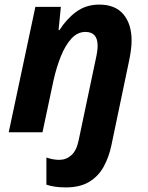

<svg xmlns="http://www.w3.org/2000/svg" viewBox="-20 -576 644 836"><path d="M267 240Q216 240 182 228V110Q212 120 238 120Q268 120 290.5 100Q313 80 322 37L397 -319Q405 -354 405 -377Q405 -437 352 -437Q318 -437 291.5 -408.5Q265 -380 245.5 -332Q226 -284 213 -226L165 0H18L134 -546H245L235 -445H239Q270 -494 312.5 -525Q355 -556 412 -556Q482 -556 517.5 -513.5Q553 -471 553 -399Q553 -363 542 -311L465 57Q454 109 431 150.5Q408 192 368 216Q328 240 267 240Z"/></svg>

Font: BC Sans
Style: Bold Italic
Weight: 700
Italic angle: -12°
Designer: Monotype Design Team
Province of B.C.
Foundry: Monotype Imaging Inc.
Version: Version 2.000;GOOG;noto-source:20170915:90ef993387c0